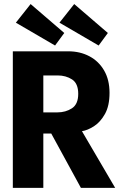

<svg xmlns="http://www.w3.org/2000/svg" viewBox="-20 -908 633 928"><path d="M42 -660H310Q367.1 -660 412.2 -636Q457.3 -612.1 483.4 -567Q509.4 -522 509.4 -459.1Q509.4 -396.6 487.2 -357Q464.9 -317.4 433.8 -297.6Q402.6 -277.9 376.1 -273.9L536.6 0H371L227.7 -262.6H189.4V0H42ZM189.4 -364.8H257.1Q297.5 -364.8 327.8 -384.6Q358.1 -404.4 358.1 -454.5Q358.1 -504.6 328.4 -524Q298.6 -543.4 258.2 -543.4H189.4ZM456.8 -688 267.4 -798.4 338.7 -888.4 501.3 -748.6ZM246.1 -688 56.7 -798.4 128 -888.4 290.6 -748.6Z"/></svg>

Font: League Spartan Extralight
Style: Regular
Weight: 200
Foundry: The League of Moveable Type
Version: Version 2.300; ttfautohint (v1.8.3)